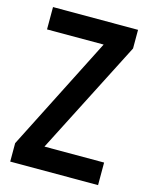

<svg xmlns="http://www.w3.org/2000/svg" viewBox="-109 -784 667 855"><g transform="rotate(15 224.0 -357.0)"><path d="M427 0V-104H152L420 -628V-714H28V-611H289L22 -85V0Z"/></g></svg>

Font: Noto Sans Gujarati UI Condensed SemiBold
Style: Regular
Weight: 600
Width: 3
Designer: Jelle Bosma - Monotype Design Team, Universal Thirst
Foundry: Monotype Imaging Inc.
Version: Version 2.106